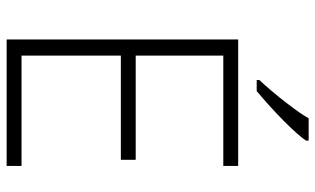

<svg xmlns="http://www.w3.org/2000/svg" viewBox="-210 -762 971 592"><g transform="rotate(90 276.0 -465.5)"><path d="M491.2 0H101.1V-713.9H491.2V-668H150.9V-397.9H472.2V-352.1H150.9V-45.9H491.2ZM226.1 -778.8Q261.7 -817.4 296.6 -862.5Q331.5 -907.7 344.2 -931.2H413.1V-922.9Q395.5 -897.5 353.3 -855.5Q311 -813.5 260.3 -771H226.1Z"/></g></svg>

Font: Zoram GWebM Light
Style: Regular
Weight: 300
Foundry: Ascender Corporation
Version: Version 1.000